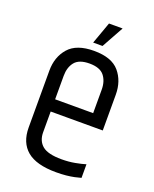

<svg xmlns="http://www.w3.org/2000/svg" viewBox="-136 -798 709 882"><g transform="rotate(20 218.0 -357.5)"><path d="M58.7 -423.2Q58.7 -490.1 97.5 -534.4Q136.3 -578.7 221.6 -578.7Q307.8 -578.7 345.5 -534.4Q383.3 -490.1 383.3 -423.2V-268H314.6V-422.8Q314.6 -464.7 293.5 -490.8Q272.4 -516.9 221.6 -516.9Q170.8 -516.9 149.7 -490.8Q128.7 -464.7 128.7 -422.8V-173.4L58.7 -173.8ZM58.7 -192.1H128.7V-147.6Q128.7 -105.2 156.1 -82.3Q183.6 -59.4 250.1 -59.4Q285.3 -59.4 315.4 -65.1Q345.6 -70.7 366.1 -77.1V-10.6Q352.5 -6.6 334.8 -2.9Q317.1 0.8 295.6 3Q274.2 5.2 246.9 5.2Q150.4 5.2 104.5 -33.1Q58.7 -71.4 58.7 -145.1ZM109.7 -308.3H383.3V-248.6H109.7ZM242.2 -720.1H308.7L249.5 -613H203.7Z"/></g></svg>

Font: Khand Variable Light
Style: Regular
Weight: 300
Designer: Satya Rajpurohit
Foundry: Indian Type Foundry
Version: Version 3.000